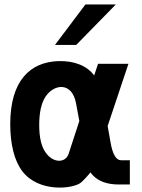

<svg xmlns="http://www.w3.org/2000/svg" viewBox="-20 -836 642 870"><path d="M229 -632.3H325.2L504.9 -815.9H367.2ZM518.6 0H568.4V-109.9H528.3C506.3 -109.9 490.2 -136.7 481 -190.4L467.8 -265.1L562 -546.9H424.3L406.7 -494.1C376 -536.6 317.9 -561.5 244.1 -559.1C117.2 -554.7 26.4 -471.7 26.4 -272.9C26.4 -183.1 44.9 -107.4 81.1 -60.1C155.8 37.6 309.6 20 345.7 -7.8C354.5 -14.6 375 -36.1 390.1 -55.2C391.1 -52.2 397.5 -44.9 401.4 -41C427.7 -13.7 466.8 0 518.6 0ZM291 -139.2C277.3 -96.7 220.7 -95.2 186 -146C168 -172.4 157.7 -210.9 157.7 -269.5C157.7 -325.7 167 -368.2 186 -397.5C224.6 -456.5 306.6 -466.3 324.7 -367.2L339.4 -287.6Z"/></svg>

Font: Hack
Style: Bold
Weight: 700
Monospace: yes
Designer: Christopher Simpkins
Foundry: Christopher Simpkins
Version: Version 2.010